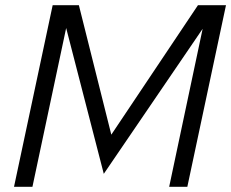

<svg xmlns="http://www.w3.org/2000/svg" viewBox="-20 -720 891 740"><path d="M34 0 183 -700H284L409 -201L743 -700H851L702 0H632L761 -609L380 -50L235 -612L105 0Z"/></svg>

Font: Red Hat Text
Style: Italic
Weight: 400
Italic angle: -12°
Designer: Pentagram, MCKL
Foundry: Pentagram, MCKL
Version: Version 1.023